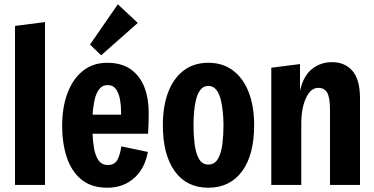

<svg xmlns="http://www.w3.org/2000/svg" viewBox="-20 -863 1745 896"><path d="M50 0V-742L190 -760V0Z M481 13Q406 13 359.5 -25.5Q313 -64 291.5 -129.5Q270 -195 270 -276Q270 -362 295 -428.5Q320 -495 367 -532.5Q414 -570 480 -570Q548 -570 591 -539Q634 -508 654 -455.5Q674 -403 674 -336Q674 -290 671 -239H412Q413 -204 419 -170Q425 -136 440 -114.5Q455 -93 483 -93Q517 -93 529.5 -120Q542 -147 546 -180L670 -154Q656 -76 605.5 -31.5Q555 13 481 13ZM412 -328H545V-342Q545 -370 540 -398.5Q535 -427 521.5 -446.5Q508 -466 483 -466Q457 -466 442 -445.5Q427 -425 420.5 -393Q414 -361 412 -328ZM452 -605 400 -655 530 -843 623 -756Z M952 13Q851 13 795.5 -64Q740 -141 740 -279Q740 -367 764.5 -432Q789 -497 836.5 -533.5Q884 -570 952 -570Q1020 -570 1067.5 -534Q1115 -498 1140.5 -433Q1166 -368 1166 -279Q1166 -140 1109.5 -63.5Q1053 13 952 13ZM952 -95Q982 -95 997.5 -122.5Q1013 -150 1018 -192.5Q1023 -235 1023 -279Q1023 -307 1020 -339Q1017 -371 1010 -399Q1003 -427 989 -444.5Q975 -462 952 -462Q930 -462 916 -444.5Q902 -427 895 -399Q888 -371 885.5 -339.5Q883 -308 883 -279Q883 -235 888 -192.5Q893 -150 908 -122.5Q923 -95 952 -95Z M1246 0V-547L1380 -564V-440Q1396 -509 1436 -541Q1476 -573 1530 -573Q1589 -573 1624.5 -532.5Q1660 -492 1660 -404V0H1520V-348Q1520 -408 1507 -430.5Q1494 -453 1465 -453Q1430 -453 1408 -405.5Q1386 -358 1386 -287V0Z"/></svg>

Font: Freeman
Style: Regular
Weight: 400
Designer: Vernon Adams, Aoife Mooney, Rodrigo Fuenzalida
Foundry: Rodrigo Fuenzalida
Version: Version 1.000; ttfautohint (v1.8.4.7-5d5b)